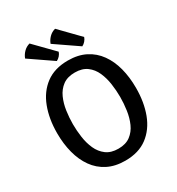

<svg xmlns="http://www.w3.org/2000/svg" viewBox="-212 -1034 1083 1178"><g transform="rotate(-30 329.0 -445.5)"><path d="M161 -342Q161 -296.5 167.8 -249Q174.5 -201.5 192.5 -161.5Q210.5 -121.5 243.5 -96.8Q276.5 -72 329 -72Q381.5 -72 414.2 -96.8Q447 -121.5 464.8 -161.5Q482.5 -201.5 489.2 -249Q496 -296.5 496 -342Q496 -387.5 489.2 -434.8Q482.5 -482 464.8 -522Q447 -562 414.2 -586.5Q381.5 -611 329 -611Q276.5 -611 243.5 -586.5Q210.5 -562 192.5 -522Q174.5 -482 167.8 -434.8Q161 -387.5 161 -342ZM49.5 -342Q49.5 -443 79.8 -523Q110 -603 172 -649.5Q234 -696 329 -696Q400.5 -696 453 -669.2Q505.5 -642.5 540 -594.2Q574.5 -546 591.2 -481.8Q608 -417.5 608 -342Q608 -240.5 577.8 -160.2Q547.5 -80 485.8 -33.5Q424 13 329 13Q257.5 13 204.8 -14Q152 -41 117.8 -89.2Q83.5 -137.5 66.5 -202Q49.5 -266.5 49.5 -342ZM178 -904 308 -771Q304 -757.5 293.2 -745.2Q282.5 -733 269.5 -727L108.5 -837.5Q116.5 -860 134.5 -878.5Q152.5 -897 178 -904ZM359 -904 488.5 -771Q484.5 -758 473.8 -745.5Q463 -733 450 -727L289 -837.5Q297 -860 315 -878.5Q333 -897 359 -904Z"/></g></svg>

Font: Signika Light
Style: Regular
Weight: 400
Version: Version 2.003;gftools[0.9.32]